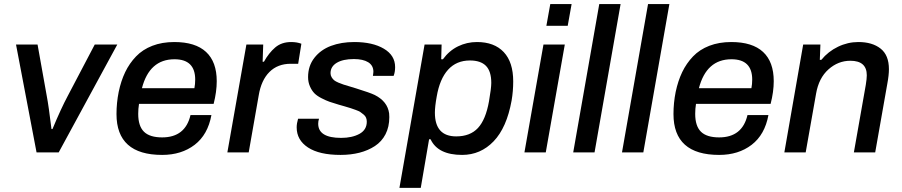

<svg xmlns="http://www.w3.org/2000/svg" viewBox="-20 -743 4395 936"><path d="M158.2 0 58.1 -525.9H163.1L208 -274.9Q217.3 -226.6 231 -113.8H235.8Q277.8 -214.8 310.1 -274.9L441.9 -525.9H551.8L266.1 0Z M770.5 12.2Q547.9 12.2 547.9 -187Q547.9 -241.2 558.6 -294.9Q569.8 -348.6 590.3 -391.4Q610.8 -434.1 643.1 -467.8Q675.3 -501.5 722.7 -519.8Q770 -538.1 829.6 -538.1Q932.6 -538.1 984.6 -489.7Q1036.6 -441.4 1036.6 -347.2Q1036.6 -295.9 1021.5 -236.8H657.7Q653.8 -212.9 653.8 -188Q653.8 -128.4 681.9 -100.8Q710 -73.2 770.5 -73.2Q883.3 -73.2 908.7 -182.1H1010.7Q993.2 -86.4 929 -37.1Q864.7 12.2 770.5 12.2ZM671.9 -313H927.7Q931.6 -333 931.6 -355Q931.6 -454.1 830.6 -454.1Q708.5 -454.1 671.9 -313Z M1088.4 0 1181.2 -525.9H1263.2L1260.3 -441.9H1266.6Q1290.5 -484.9 1321.5 -511.5Q1352.5 -538.1 1399.4 -538.1Q1427.2 -538.1 1449.2 -529.8L1433.6 -432.1H1397.5Q1333.5 -432.1 1293.5 -392.1Q1253.4 -352.1 1241.2 -277.8L1192.4 0Z M1640.1 12.2Q1537.1 12.2 1481.7 -23.9Q1426.3 -60.1 1426.3 -122.1Q1426.3 -141.1 1433.1 -164.1H1535.2Q1531.2 -152.3 1531.2 -140.1Q1531.2 -70.8 1643.1 -70.8Q1696.3 -70.8 1732.2 -90.3Q1768.1 -109.9 1768.1 -149.9Q1768.1 -160.2 1764.6 -168.9Q1761.2 -177.7 1752.4 -184.8Q1743.7 -191.9 1736.6 -196.8Q1729.5 -201.7 1713.6 -207.3Q1697.8 -212.9 1689.2 -215.8Q1680.7 -218.8 1659.9 -224.6Q1639.2 -230.5 1630.9 -232.9Q1604 -240.7 1586.7 -246.8Q1569.3 -252.9 1547.4 -264.2Q1525.4 -275.4 1512.7 -288.3Q1500 -301.3 1491 -321.8Q1481.9 -342.3 1481.9 -367.2Q1481.9 -421.9 1512.7 -461.2Q1543.5 -500.5 1593.5 -519.3Q1643.6 -538.1 1707 -538.1Q1796.4 -538.1 1851.3 -505.6Q1906.2 -473.1 1906.2 -416Q1906.2 -391.6 1898.9 -373H1797.9Q1798.3 -376 1799.3 -383.1Q1800.3 -390.1 1800.3 -393.1Q1800.3 -423.8 1775.1 -439.5Q1750 -455.1 1705.1 -455.1Q1651.9 -455.1 1621.6 -436.8Q1591.3 -418.5 1591.3 -386.2Q1591.3 -375.5 1596.7 -366.5Q1602.1 -357.4 1608.9 -351.8Q1615.7 -346.2 1629.9 -340.1Q1644 -334 1654.5 -330.8Q1665 -327.6 1685.1 -321.5Q1705.1 -315.4 1716.3 -312Q1784.2 -291 1807.1 -279.8Q1869.1 -248.5 1877 -190.4Q1877.9 -181.6 1877.9 -171.9Q1877.9 -124.5 1859.4 -88.6Q1840.8 -52.7 1807.6 -31Q1774.4 -9.3 1732.2 1.5Q1689.9 12.2 1640.1 12.2Z M1927.2 172.9 2049.8 -525.9H2132.8L2130.9 -454.1H2139.2Q2169.9 -496.1 2212.9 -517.1Q2255.9 -538.1 2305.2 -538.1Q2389.6 -538.1 2435.8 -489Q2481.9 -439.9 2481.9 -346.2Q2481.9 -298.3 2474.1 -252.9Q2450.2 -120.6 2386.5 -54.2Q2322.8 12.2 2232.9 12.2Q2114.7 12.2 2079.1 -64H2071.8L2031.2 172.9ZM2204.1 -78.1Q2272 -78.1 2310.1 -119.1Q2348.1 -160.2 2363.8 -249Q2375 -313.5 2375 -338.9Q2375 -395.5 2349.1 -421.9Q2323.2 -448.2 2271 -448.2Q2205.1 -448.2 2164.3 -403.1Q2123.5 -357.9 2108.9 -272Q2100.1 -223.1 2100.1 -193.8Q2100.1 -78.1 2204.1 -78.1Z M2643.6 -617.2 2662.6 -723.1H2766.6L2747.6 -617.2ZM2536.6 0 2629.4 -525.9H2733.4L2640.6 0Z M2774.4 0 2901.4 -723.1H3005.4L2878.4 0Z M3012.2 0 3139.2 -723.1H3243.2L3116.2 0Z M3485.8 12.2Q3263.2 12.2 3263.2 -187Q3263.2 -241.2 3273.9 -294.9Q3285.2 -348.6 3305.7 -391.4Q3326.2 -434.1 3358.4 -467.8Q3390.6 -501.5 3438 -519.8Q3485.4 -538.1 3544.9 -538.1Q3647.9 -538.1 3700 -489.7Q3752 -441.4 3752 -347.2Q3752 -295.9 3736.8 -236.8H3373Q3369.1 -212.9 3369.1 -188Q3369.1 -128.4 3397.2 -100.8Q3425.3 -73.2 3485.8 -73.2Q3598.6 -73.2 3624 -182.1H3726.1Q3708.5 -86.4 3644.3 -37.1Q3580.1 12.2 3485.8 12.2ZM3387.2 -313H3643.1Q3647 -333 3647 -355Q3647 -454.1 3545.9 -454.1Q3423.8 -454.1 3387.2 -313Z M3803.7 0 3895.5 -525.9H3979.5L3976.6 -451.2H3983.9Q4017.6 -492.2 4065.2 -515.1Q4112.8 -538.1 4164.6 -538.1Q4232.4 -538.1 4272.9 -506.1Q4313.5 -474.1 4313.5 -405.8Q4313.5 -376.5 4305.7 -335L4246.6 0H4142.6L4200.7 -329.1Q4205.6 -359.4 4205.6 -376Q4205.6 -446.8 4125.5 -446.8Q4065.9 -446.8 4018.8 -404.8Q3971.7 -362.8 3958.5 -287.1L3907.7 0Z"/></svg>

Font: Archivo Medium
Style: Italic
Weight: 500
Italic angle: -10°
Designer: Hector Gatti
Foundry: Omnibus-Type
Version: Version 2.001